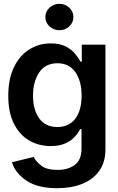

<svg xmlns="http://www.w3.org/2000/svg" viewBox="-20 -783 627 1019"><path d="M283.7 215.8Q179.7 215.8 120.1 175.5Q60.5 135.3 43.5 78.1L158.7 49.8Q170.4 73.7 199 96.2Q227.5 118.7 286.1 118.7Q340.8 118.7 376.7 92.3Q412.6 65.9 412.6 5.4V-97.7H405.3Q396 -78.1 377 -57.1Q357.9 -36.1 326.7 -22Q295.4 -7.8 248.5 -7.8Q186 -7.8 135 -37.4Q84 -66.9 54 -126.2Q23.9 -185.5 23.9 -274.4Q23.9 -364.3 54 -426.3Q84 -488.3 135.3 -520.5Q186.5 -552.7 249.5 -552.7Q297.4 -552.7 328.6 -536.6Q359.9 -520.5 378.4 -497.8Q397 -475.1 407.2 -455.6H414.1V-545.9H539.6V8.8Q539.6 78.6 506.3 124.5Q473.1 170.4 415.3 193.1Q357.4 215.8 283.7 215.8ZM284.7 -108.9Q346.2 -108.9 379.6 -153.1Q413.1 -197.3 413.1 -275.4Q413.1 -352.5 380.1 -399.9Q347.2 -447.3 284.7 -447.3Q220.7 -447.3 188 -398.4Q155.3 -349.6 155.3 -275.4Q155.3 -200.2 188.2 -154.5Q221.2 -108.9 284.7 -108.9ZM295.4 -622.6Q264.6 -622.6 242.7 -643.1Q220.7 -663.6 220.7 -692.4Q220.7 -721.7 242.7 -742.2Q264.6 -762.7 295.4 -762.7Q325.7 -762.7 347.7 -742.2Q369.6 -721.7 369.6 -692.4Q369.6 -663.6 347.7 -643.1Q325.7 -622.6 295.4 -622.6Z"/></svg>

Font: Inter Tight SemiBold
Style: Regular
Weight: 600
Designer: Rasmus Andersson
Foundry: rsms
Version: Version 3.004; ttfautohint (v1.8.4.7-5d5b)